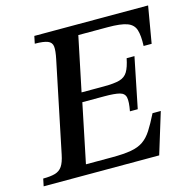

<svg xmlns="http://www.w3.org/2000/svg" viewBox="-113 -755 854 854"><g transform="rotate(-15 313.5 -328.5)"><path d="M517 0H-15L-8 -34Q26 -34 47 -40Q68 -46 80 -63.5Q92 -81 99 -116L185 -531Q193 -569 191 -588.5Q189 -608 170 -615.5Q151 -623 111 -623L118 -657H642L613 -488H576Q578 -536 569.5 -562.5Q561 -589 532 -599.5Q503 -610 444 -610H308L256 -360H359Q406 -360 431 -367Q456 -374 468.5 -394.5Q481 -415 489 -455H525L478 -223H442Q450 -265 446 -285Q442 -305 419.5 -311Q397 -317 350 -317H248L192 -46H311Q366 -46 400 -52Q434 -58 456.5 -73.5Q479 -89 497 -117Q515 -145 537 -189H575Z"/></g></svg>

Font: STIX Two Text Medium
Style: Italic
Weight: 500
Italic angle: -12°
Designer: Ross Mills, John Hudson & Paul Hanslow, Tiro Typeworks Ltd; with prior portions MicroPress Inc. and Coen Hoffman, Elsevi
Foundry: Tiro Typeworks Ltd
Version: Version 2.13 b171